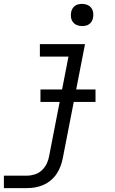

<svg xmlns="http://www.w3.org/2000/svg" viewBox="-23 -757 593 987"><path d="M115 210H-3V146H115Q135 146 156 139.5Q177 133 193 117.5Q209 102 218 82.5Q227 63 230 43L329 -466H182V-530H414L300 55Q296 76 288.5 96.5Q281 117 268.5 136Q256 155 238 170Q220 185 199 194Q178 203 157 206.5Q136 210 115 210ZM399 -623Q385 -623 372.5 -628Q360 -633 352 -643.5Q344 -654 342 -668Q340 -682 343 -696Q345 -705 350 -713.5Q355 -722 363 -727.5Q371 -733 380.5 -735Q390 -737 399 -737Q413 -737 425.5 -732Q438 -727 446 -716.5Q454 -706 456 -692Q458 -678 455 -664Q453 -655 448 -646.5Q443 -638 435 -632.5Q427 -627 417.5 -625Q408 -623 399 -623ZM468 -233H185V-297H468Z"/></svg>

Font: Lode Term
Style: Italic
Weight: 400
Italic angle: -11°
Monospace: yes
Designer: Belleve Invis
Foundry: Belleve Invis
Version: Version 29.2.0